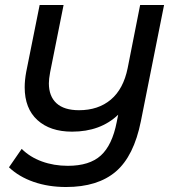

<svg xmlns="http://www.w3.org/2000/svg" viewBox="-20 -550 717 770"><path d="M638 -530 545 -64Q517 76 444.5 138Q372 200 245 200Q174 200 115 179.5Q56 159 16 121L67 47Q100 80 148 97.5Q196 115 252 115Q339 115 384.5 73.5Q430 32 448 -60L454 -90Q383 -22 269 -22Q181 -22 130 -68.5Q79 -115 79 -200Q79 -228 85 -261L139 -530H235L181 -260Q176 -233 176 -216Q176 -164 206.5 -136Q237 -108 297 -108Q374 -108 424.5 -150.5Q475 -193 492 -277L542 -530Z"/></svg>

Font: Montserrat Alternates Medium
Style: Italic
Weight: 500
Italic angle: -11.3°
Designer: Julieta Ulanovsky
Foundry: Julieta Ulanovsky
Version: Version 7.200